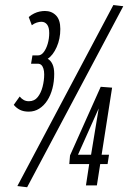

<svg xmlns="http://www.w3.org/2000/svg" viewBox="-20 -755 522 782"><path d="M36 -328 60.2 -361.9Q68.1 -352.2 77.1 -347.5Q86.1 -342.7 97.7 -342.7Q120.3 -342.7 133.8 -359.8Q147.2 -376.9 153.6 -402.2Q160 -427.6 160 -451.7Q160 -465.9 156.8 -475.7Q153.7 -485.5 148.1 -490.5Q142.5 -495.5 133.8 -495.5H106.5L112.2 -529.4H135.2Q148 -529.4 158 -542.6Q168.1 -555.7 174.3 -576.6Q180.5 -597.6 180.5 -620.4Q180.5 -643.8 171.7 -655.1Q163 -666.3 148.5 -666.3Q139.9 -666.3 129.6 -663Q119.4 -659.7 109.6 -652.2L97 -685.6Q107.9 -694.9 119.2 -700.3Q130.5 -705.8 141.6 -708Q152.7 -710.3 163 -710.3Q190.2 -710.3 207.9 -692.4Q225.7 -674.5 225.7 -636.9Q225.7 -596.6 210.8 -563.2Q195.9 -529.7 174.3 -515.6Q186.2 -509.1 193.5 -494Q200.8 -478.8 200.8 -454.2Q200.8 -422.6 193.5 -394.6Q186.1 -366.5 172.4 -345.4Q158.6 -324.2 139.5 -312.3Q120.4 -300.3 97.1 -300.3Q76.1 -300.3 61.6 -307.5Q47.1 -314.6 36 -328ZM90.5 7.6 50.7 2.8 441.7 -734.5 482.1 -729.7ZM262.2 -86.9 265.2 -121.9 390.2 -401.5 436.6 -398 393.9 -124.7H424L418.2 -86.9H388.2L374.6 0H330.1L343.3 -86.9ZM297.6 -124.7H350.9L382 -313.4Z"/></svg>

Font: Georama
Style: Italic
Weight: 400
Width: 2
Italic angle: -9°
Designer: Jean-Baptiste Levee
Foundry: Production Type
Version: Version 1.000